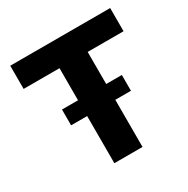

<svg xmlns="http://www.w3.org/2000/svg" viewBox="-164 -875 1004 1023"><g transform="rotate(-30 338.5 -363.5)"><path d="M252 -584.5H31.2V-727.1H646V-584.5H425.3V0H252ZM521.5 -290H153.3V-387.2H521.5Z"/></g></svg>

Font: My Font
Style: Regular
Weight: 500
Designer: Rasmus Andersson
Foundry: rsms
Version: Version 0.001